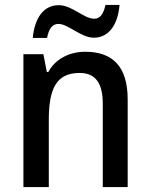

<svg xmlns="http://www.w3.org/2000/svg" viewBox="-20 -759 611 779"><path d="M113 -605H171C178 -643 193 -662 217 -662C257 -662 308 -606 361 -606C418 -606 458 -654 465 -739H408C400 -703 387 -683 362 -683C320 -683 273 -738 218 -738C155 -738 120 -683 113 -605ZM326 -549C264 -549 206 -522 176 -467H170L156 -539H75V0H178V-273C178 -400 209 -463 303 -463C368 -463 397 -421 397 -338V0H498V-356C498 -489 437 -549 326 -549Z"/></svg>

Font: Noto Sans Arabic SemCond Med
Style: Regular
Weight: 500
Width: 4
Designer: Monotype Design Team, Nadine Chahine, Nizar Qandah and Khaled Hosny
Foundry: Monotype Imaging Inc.
Version: Version 2.012